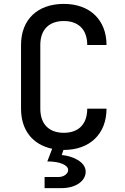

<svg xmlns="http://www.w3.org/2000/svg" viewBox="-20 -760 640 986"><path d="M209 206H297C371 206 420 168 420 122C420 69 350 41 297 36L306 10C307 10 307 10 308 10C441 10 527 -72 527 -202H428C428 -122 383 -78 308 -78C232 -78 187 -122 187 -202V-529C187 -608 232 -652 308 -652C383 -652 428 -608 428 -529H527C527 -658 441 -740 308 -740C173 -740 88 -660 88 -529V-202C88 -91 148 -17 248 4L223 69C291 69 330 89 330 113C330 131 310 149 280 149H209Z"/></svg>

Font: JetBrains Mono Medium
Style: Regular
Weight: 436
Monospace: yes
Designer: Philipp Nurullin, Konstantin Bulenkov
Foundry: JetBrains
Version: Version 2.305